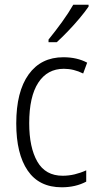

<svg xmlns="http://www.w3.org/2000/svg" viewBox="-20 -785 414 815"><path d="M242 10Q146 10 97.5 -61Q49 -132 49 -261Q49 -396 101.5 -469Q154 -542 249 -542Q307 -542 350 -519L333 -473Q293 -493 251 -493Q181 -493 142.5 -434Q104 -375 104 -262Q104 -159 138.5 -99Q173 -39 246 -39Q272 -39 297 -45Q322 -51 346 -62V-14Q301 10 242 10ZM356 -757Q341 -735 317.5 -707Q294 -679 268 -652Q242 -625 221 -606H186V-617Q216 -654 243.5 -692Q271 -730 291 -765H356Z"/></svg>

Font: Noto Sans Sinhala UI Condensed Light
Style: Regular
Weight: 300
Width: 3
Designer: Jelle Bosma - Monotype Design Team
Foundry: Monotype Imaging Inc.
Version: Version 2.006; ttfautohint (v1.8.4.7-5d5b)